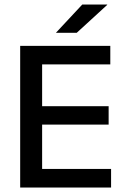

<svg xmlns="http://www.w3.org/2000/svg" viewBox="-20 -846 568 866"><path d="M71 0V-639H170V0ZM100.5 0V-84H481V0ZM128 -284V-367H470V-284ZM100 -555.5V-639H477.5V-555.5ZM351 -825.5H463.5V-824L326 -698H233V-699Z"/></svg>

Font: Anek Gurmukhi Medium Medium
Style: Regular
Weight: 500
Version: Version 1.003